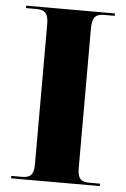

<svg xmlns="http://www.w3.org/2000/svg" viewBox="-52 -752 519 791"><g transform="rotate(5 207.5 -357.0)"><path d="M24 0H391V-10H347C315 -10 298 -20 298 -66V-645C298 -693 315 -704 347 -704H391V-714H24V-704H67C100 -704 117 -693 117 -646V-65C117 -20 100 -10 67 -10H24Z"/></g></svg>

Font: Noto Serif Display ExtraBold
Style: Regular
Weight: 800
Designer: Monotype Design Team
Foundry: Monotype Imaging Inc.
Version: Version 2.009